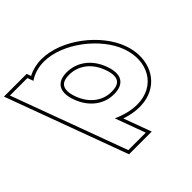

<svg xmlns="http://www.w3.org/2000/svg" viewBox="-469 -878 1380 1380"><g transform="rotate(-45 221.0 -188.5)"><path d="M-20.4 -583.4C20.3 -611.2 71.4 -627.7 129.9 -628C319.7 -628 538.2 -457 601.8 -282C667 -105 577.9 66 385.5 65C326.7 65 263.6 48.7 202.5 20.9L256 166L287.3 251H109.8L78.5 166L-86.7 -282L-183 -543L-214.3 -628H-36.8ZM90.8 -282C132.4 -169 221.9 -104 322.8 -105C425.1 -105 467.4 -168 424.3 -282C383 -394 295.3 -457 192.6 -458C90.2 -458 49.5 -394 90.8 -282ZM-7.4 -620.3 -19.4 -653H-250.2L92.4 276H323.2L245.3 64.9C292.6 81 339.6 90 385.4 90C423.1 90.2 458 84.2 488.9 72.8C629.8 21 681.9 -136.8 625.2 -290.6C558.1 -475.4 332.7 -653 129.8 -653C78.6 -652.7 32.3 -640.9 -7.4 -620.3ZM114.2 -290.6C104.3 -317.5 99.9 -340.4 99.8 -358.8C99.6 -407.1 125.4 -433 192.5 -433C283.9 -432.1 362.5 -377.1 400.8 -273.2C411.4 -245.3 416 -221.9 416.1 -203.2C416.2 -155.4 390.2 -130 322.7 -130C233.4 -129.1 152.9 -185.7 114.2 -290.6Z"/></g></svg>

Font: Nordica Plus
Style: NordicaClassicBkExtOpOblOl
Weight: 900
Version: Version 1.01